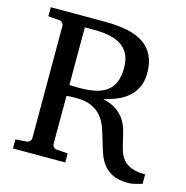

<svg xmlns="http://www.w3.org/2000/svg" viewBox="-102 -768 854 881"><g transform="rotate(15 324.5 -327.5)"><path d="M429.2 -488.8Q429.2 -521 419.4 -545.7Q409.7 -570.3 388.4 -587.4Q367.2 -604.5 333.7 -613.3Q300.3 -622.1 252.9 -622.1H207V-348.1Q208 -348.1 213.9 -347.9Q219.7 -347.7 227.3 -347.7Q234.9 -347.7 242.9 -347.4Q251 -347.2 256.8 -347.2Q298.3 -347.2 330.6 -354.2Q362.8 -361.3 384.8 -377.9Q406.7 -394.5 418 -421.6Q429.2 -448.7 429.2 -488.8ZM648.9 2.9Q645.5 3.4 639.2 5.4Q632.8 7.3 624 9.8Q615.2 12.2 604.7 14.2Q594.2 16.1 583 16.1Q538.1 16.1 510.3 2.7Q482.4 -10.7 465.1 -33Q447.8 -55.2 438 -83.5Q428.2 -111.8 419.9 -141.4Q411.6 -170.9 401.6 -199.2Q391.6 -227.5 373.5 -249.8Q355.5 -272 326.7 -285.4Q297.9 -298.8 252 -298.8Q244.1 -298.8 236.3 -298.6Q228.5 -298.3 222.4 -297.9Q216.3 -297.4 211.9 -297.1Q207.5 -296.9 207 -296.9V-68.8Q207 -61.5 212.2 -54.7Q217.3 -47.9 228 -46.9L280.8 -43V0H32.2V-43L84 -46.9Q94.7 -47.9 100.3 -54.7Q106 -61.5 106 -68.8V-602.1Q106 -609.4 100.3 -616.2Q94.7 -623 84 -624L32.2 -627.9V-670.9H293Q350.1 -670.9 395.5 -661.6Q440.9 -652.3 472.7 -631.3Q504.4 -610.4 521.2 -576.4Q538.1 -542.5 538.1 -493.2Q538.1 -453.6 524.4 -425.3Q510.7 -397 488 -377.4Q465.3 -357.9 435.5 -345.7Q405.8 -333.5 374 -326.2Q414.6 -316.4 439 -299.1Q463.4 -281.7 477.5 -259.8Q491.7 -237.8 498.5 -213.1Q505.4 -188.5 510.7 -164.3Q516.1 -140.1 522.9 -118.2Q529.8 -96.2 544.2 -79.1Q558.6 -62 583.3 -52Q607.9 -42 648.9 -42Z"/></g></svg>

Font: BabelStone Ogham Special
Style: Regular
Weight: 400
Designer: Andrew West
Foundry: BabelStone
Version: Version 1.02 March 14, 2022